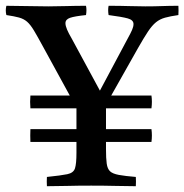

<svg xmlns="http://www.w3.org/2000/svg" viewBox="-39 -642 636 663"><path d="M437 -475 345 -312H484Q487 -291 484 -268H327V-196H484Q487 -174 484 -152H327V-127Q327 -95 329.5 -77Q332 -59 341 -50.5Q350 -42 371.5 -38Q393 -34 430 -31Q431 -16 430 1Q402 1 361.5 0Q321 -1 276 -1Q228 -1 192.5 0Q157 1 123 1Q122 -16 123 -31Q172 -36 193.5 -40.5Q215 -45 220 -61Q225 -77 225 -114V-152H66Q65 -174 66 -196H225V-268H66Q64 -291 66 -312H202L109 -482Q90 -517 78 -537Q66 -557 54.5 -567Q43 -577 26.5 -581.5Q10 -586 -17 -590Q-21 -606 -17 -622Q18 -622 54.5 -621Q91 -620 128 -620Q157 -620 190 -621Q223 -622 258 -622Q261 -608 258 -590Q219 -586 203 -580.5Q187 -575 187 -562Q187 -553 192.5 -540Q198 -527 208 -510L306 -329L402 -509Q412 -527 417 -538.5Q422 -550 422 -559Q422 -573 402 -578.5Q382 -584 336 -590Q333 -608 336 -622Q377 -622 406.5 -621Q436 -620 463 -620Q495 -620 520.5 -621Q546 -622 577 -622Q578 -606 577 -590Q549 -586 531 -581Q513 -576 499.5 -565Q486 -554 472 -533Q458 -512 437 -475Z"/></svg>

Font: Tiro Bangla
Style: Regular
Weight: 400
Designer: Bangla: John Hudson & Fiona Ross. Latin: John Hudson.
Foundry: Tiro Typeworks Ltd.
Version: Version 1.60